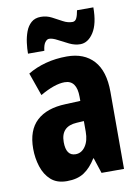

<svg xmlns="http://www.w3.org/2000/svg" viewBox="-87 -822 651 891"><g transform="rotate(-10 239.0 -376.5)"><path d="M255 -560Q336 -560 381 -510.5Q426 -461 426 -363V0H320L296 -73H294Q268 -31 236.5 -10.5Q205 10 156 10Q109 10 81 -15Q53 -40 40 -80.5Q27 -121 27 -165Q27 -252 74.5 -296Q122 -340 211 -343L281 -346V-365Q281 -444 224 -444Q177 -444 108 -404L70 -512Q108 -535 155 -547.5Q202 -560 255 -560ZM247 -249Q172 -245 172 -171Q172 -106 217 -106Q245 -106 263 -132Q281 -158 281 -201V-251ZM80 -604Q80 -628 83.5 -655Q87 -682 96 -706.5Q105 -731 122.5 -746.5Q140 -762 168 -762Q195 -762 219 -749.5Q243 -737 265 -725Q287 -713 309 -713Q322 -713 328.5 -726Q335 -739 339 -763H416Q416 -686 390 -645.5Q364 -605 327 -605Q302 -605 276 -617.5Q250 -630 227 -642.5Q204 -655 188 -655Q178 -655 169 -643Q160 -631 157 -604Z"/></g></svg>

Font: Noto Sans Hebrew ExtraCondensed ExtraBold
Style: Regular
Weight: 800
Width: 2
Designer: Monotype Design Team
Foundry: Monotype Imaging Inc.
Version: Version 2.004; ttfautohint (v1.8.4.7-5d5b)